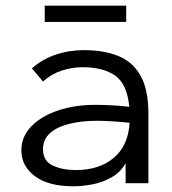

<svg xmlns="http://www.w3.org/2000/svg" viewBox="-20 -643 603 674"><path d="M238 11Q150 11 102.5 -24.5Q55 -60 55 -115Q55 -164 90.5 -200Q126 -236 184.5 -255.5Q243 -275 314 -275Q340 -275 370.5 -273.5Q401 -272 434 -268Q426 -348 384.5 -377.5Q343 -407 269 -407Q232 -407 196 -395Q160 -383 131 -357L92 -403Q128 -435 175 -451Q222 -467 275 -467Q343 -467 394 -447Q445 -427 473 -378Q501 -329 501 -243V0H421V-70Q402 -37 370 -19.5Q338 -2 303 4.5Q268 11 238 11ZM131 -119Q131 -78 165 -62Q199 -46 246 -46Q328 -46 379 -88.5Q430 -131 435 -212Q407 -215 376.5 -217Q346 -219 321 -219Q267 -219 224 -208.5Q181 -198 156 -176Q131 -154 131 -119ZM137 -566V-623H423V-566Z"/></svg>

Font: Inconsolata SemiExpanded Thin
Style: Regular
Weight: 100
Width: 6
Monospace: yes
Designer: Raph Levien, Cyreal, Brenton Simpson
Foundry: Raph Levien, Cyreal, Google
Version: Version 3.100; ttfautohint (v1.8.4.7-5d5b)